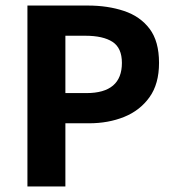

<svg xmlns="http://www.w3.org/2000/svg" viewBox="-20 -673 632 693"><path d="M79 0V-653H297Q369 -653 427.5 -633.5Q486 -614 520 -569Q554 -524 554 -446Q554 -370 519.5 -322Q485 -274 428 -251Q371 -228 301 -228H216V0ZM216 -337H292Q420 -337 420 -446Q420 -500 386 -522Q352 -544 288 -544H216Z"/></svg>

Font: Assistant
Style: Bold
Weight: 700
Designer: Hebrew By Ben Nathan, Latin by Paul Hunt
Version: Version 3.000